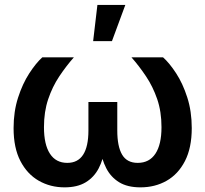

<svg xmlns="http://www.w3.org/2000/svg" viewBox="-20 -766 848 793"><path d="M246.6 7.8Q188 7.8 140.1 -19.5Q92.3 -46.9 64.2 -101.1Q36.1 -155.3 36.1 -236.8Q36.1 -305.7 54.7 -363Q73.2 -420.4 100.8 -462.9Q128.4 -505.4 154.8 -529.3H285.2Q252.9 -492.7 224.6 -450.2Q196.3 -407.7 179 -356.2Q161.6 -304.7 161.6 -240.7Q161.6 -168.9 186.3 -131.1Q210.9 -93.3 257.8 -93.3Q301.8 -93.3 323.5 -127.2Q345.2 -161.1 345.2 -227.1V-344.7H464.4V-227.1Q464.4 -161.1 484.4 -127.2Q504.4 -93.3 548.8 -93.3Q596.7 -93.3 621.8 -131.1Q647 -168.9 647 -240.7Q647 -305.2 629.2 -356.9Q611.3 -408.7 583 -450.9Q554.7 -493.2 522.9 -529.3H653.3Q679.7 -505.9 707.3 -463.6Q734.9 -421.4 753.4 -363.8Q772 -306.2 772 -236.8Q772 -155.3 743.9 -100.8Q715.8 -46.4 668 -19.3Q620.1 7.8 560.1 7.8Q506.3 7.8 471.9 -13.4Q437.5 -34.7 418.7 -71.5Q399.9 -108.4 393.1 -155.8H413.6Q406.7 -107.4 387.5 -70.6Q368.2 -33.7 333.7 -12.9Q299.3 7.8 246.6 7.8ZM364.7 -596.2 382.3 -745.6H497.6L442.4 -596.2Z"/></svg>

Font: Inter 24pt SemiBold
Style: Regular
Weight: 600
Designer: Rasmus Andersson
Foundry: rsms
Version: Version 4.001;git-66647c0bb